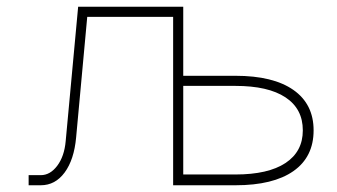

<svg xmlns="http://www.w3.org/2000/svg" viewBox="-20 -550 1001 570"><path d="M494 0V-530H524V-325H679Q791 -325 851 -283Q911 -241 911 -163Q911 -84 851 -42Q791 0 679 0ZM524 -32H679Q776 -32 827.5 -66Q879 -100 879 -163Q879 -227 827.5 -261Q776 -295 679 -295H524ZM65 0V-30H101Q129 -30 150 -58Q171 -86 175 -131L212 -530H524V0H494V-500H239L206 -142Q200 -76 172 -38Q144 0 101 0Z"/></svg>

Font: Geist Thin
Style: Regular
Weight: 400
Designer: Basement.studio, Andrés Briganti, Mateo Zaragoza
Foundry: Basement.studio, Vercel, Andrés Briganti, Guido Ferreyra, Mateo Zaragoza
Version: Version 1.401